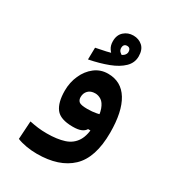

<svg xmlns="http://www.w3.org/2000/svg" viewBox="-202 -731 989 1087"><g transform="rotate(30 293.0 -187.0)"><path d="M208 239.3Q173.3 239.3 138.4 233.4Q103.5 227.5 78.1 216.8L85.4 98.6Q114.3 104.5 140.4 107.9Q166.5 111.3 199.2 111.3Q265.6 111.3 312.3 96.2Q358.9 81.1 383.3 41.5Q407.7 2 407.7 -70.3Q407.7 -131.8 395.5 -164.8Q383.3 -197.8 364.3 -210.2Q345.2 -222.7 324.7 -222.7Q294.9 -222.7 278.6 -205.8Q262.2 -189 262.2 -163.1Q262.2 -143.6 274.4 -133.5Q286.6 -123.5 328.6 -123.5Q360.8 -123.5 387.7 -128.9Q414.6 -134.3 453.1 -143.6L446.8 -26.9H389.6Q381.3 -12.2 361.8 -3.7Q342.3 4.9 307.1 4.9Q225.6 4.9 196 -34.2Q166.5 -73.2 166.5 -149.9Q166.5 -204.1 187.5 -251Q208.5 -297.9 245.8 -326.7Q283.2 -355.5 332 -355.5Q418.5 -355.5 463.4 -282.2Q508.3 -209 508.3 -71.8Q508.3 92.3 430.4 165.8Q352.5 239.3 208 239.3ZM191.9 -368.2 193.4 -445.8Q269.5 -460.4 307.1 -471.7Q344.7 -482.9 357.2 -494.1Q369.6 -505.4 369.6 -520Q369.6 -531.2 363.8 -538.6Q357.9 -545.9 346.2 -545.9Q334 -545.9 327.9 -538.6Q321.8 -531.2 321.8 -520Q321.8 -505.9 330.1 -496.6Q338.4 -487.3 353.5 -481L305.2 -450.2Q289.1 -460.9 275.6 -480.5Q262.2 -500 262.2 -528.8Q262.2 -569.3 287.4 -591.8Q312.5 -614.3 348.1 -614.3Q383.3 -614.3 407.7 -592.5Q432.1 -570.8 432.1 -526.4Q432.1 -484.4 400.9 -453.9Q369.6 -423.3 315.2 -402.6Q260.7 -381.8 191.9 -368.2Z"/></g></svg>

Font: Cascadia Code
Style: Regular
Weight: 400
Monospace: yes
Designer: Aaron Bell
Foundry: Saja Typeworks
Version: Version 2106.017